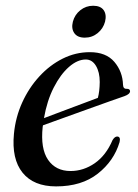

<svg xmlns="http://www.w3.org/2000/svg" viewBox="-20 -639 480 668"><path d="M396 -144.5Q376.5 -79 320.2 -34.8Q264 9.5 175 9.5Q97 9.5 58.5 -38.2Q20 -86 28.5 -173.5Q34 -231 57.2 -282.2Q80.5 -333.5 116.8 -373Q153 -412.5 198 -435Q243 -457.5 292.5 -457.5Q349 -457.5 377.8 -423.8Q406.5 -390 408 -344Q408.5 -329 421.5 -330Q432 -330 432.5 -322Q432.5 -311.5 413 -304.5Q398 -299.5 363.5 -287.2Q329 -275 286.2 -259.5Q243.5 -244 201.5 -229Q159.5 -214 129.5 -203Q129 -200.5 128.5 -197.5Q120.5 -122 147.2 -83Q174 -44 225.5 -44Q270.5 -44 309.8 -71.2Q349 -98.5 371.5 -151.5Q379.5 -164.5 388 -164Q400.5 -163.5 396 -144.5ZM278.5 -432Q249.5 -432 220 -406.2Q190.5 -380.5 167 -334.5Q143.5 -288.5 133 -228Q161 -238.5 196 -251.8Q231 -265 264.5 -277.5Q298 -290 320.5 -298.5Q326.5 -320 327 -353.5Q327 -388 313.8 -410Q300.5 -432 278.5 -432ZM275 -508Q249.5 -508 238.5 -523.8Q227.5 -539.5 233.5 -563.5Q240 -588 259.5 -603.5Q279 -619 304 -619Q330 -619 340.8 -603.5Q351.5 -588 345.5 -563.5Q339 -539.5 319.8 -523.8Q300.5 -508 275 -508Z"/></svg>

Font: Fraunces 72pt
Style: Italic
Weight: 400
Italic angle: -16°
Version: Version 1.000;[b76b70a41]